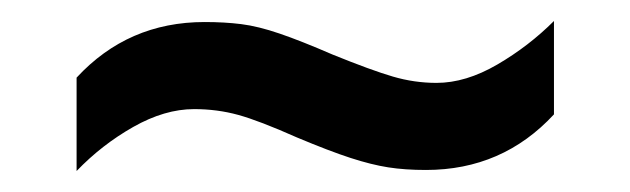

<svg xmlns="http://www.w3.org/2000/svg" viewBox="-20 -414 600 183"><path d="M53 -340Q102 -393 175 -393Q194 -393 210 -391Q226 -389 246.5 -382Q267 -375 297 -362Q334 -347 354.5 -341Q375 -335 396 -335Q424 -335 454 -352.5Q484 -370 508 -394V-305Q459 -252 386 -252Q366 -252 350 -254.5Q334 -257 314 -263.5Q294 -270 263 -283Q227 -299 207 -304.5Q187 -310 165 -310Q137 -310 107 -293Q77 -276 53 -251Z"/></svg>

Font: Noto Sans Gurmukhi UI Medium
Style: Regular
Weight: 500
Designer: Jelle Bosma - Monotype Design Team
Foundry: Monotype Imaging Inc.
Version: Version 2.004; ttfautohint (v1.8.4.7-5d5b)